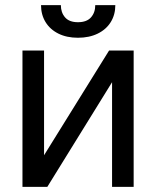

<svg xmlns="http://www.w3.org/2000/svg" viewBox="-20 -727 607 747"><path d="M404.3 -530.3H500V0H416V-407.2L164.1 0H67.4V-530.3H151.4V-123ZM283.2 -580.1Q239.7 -580.1 207.3 -596.2Q174.8 -612.3 157.2 -641.1Q139.6 -669.9 139.6 -707H216.8Q216.8 -678.2 233.2 -659.4Q249.5 -640.6 283.2 -640.6Q317.4 -640.6 334 -659.4Q350.6 -678.2 350.6 -707H428.7Q428.7 -669.9 410.9 -641.1Q393.1 -612.3 360.1 -596.2Q327.1 -580.1 283.2 -580.1Z"/></svg>

Font: Pretendard JP
Style: Regular
Weight: 400
Designer: Base glyphs from Inter by Rasmus Andersson; Hangeul glyphs from Noto Sans CJK(Source Han Sans) by Jang Soo-young and Kan
Foundry: Kil Hyung-jin
Version: Version 1.309